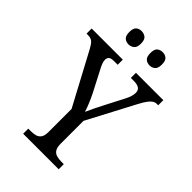

<svg xmlns="http://www.w3.org/2000/svg" viewBox="-267 -1012 1116 1116"><g transform="rotate(45 290.5 -454.5)"><path d="M147 0V-42H167Q188 -42 205.5 -46.5Q223 -51 233.5 -66Q244 -81 244 -110V-301L74 -619Q63 -639 54.5 -650.5Q46 -662 35 -667Q24 -672 8 -672H-4V-714H252V-672H221Q196 -672 187.5 -663Q179 -654 179 -641Q179 -628 184.5 -613.5Q190 -599 196 -588L265 -455Q280 -425 292 -396Q304 -367 311 -344Q320 -365 334.5 -394.5Q349 -424 365 -455L424 -569Q433 -586 437.5 -602.5Q442 -619 442 -631Q442 -653 427 -662.5Q412 -672 385 -672H360V-714H585V-672H575Q561 -672 549.5 -665Q538 -658 525.5 -641.5Q513 -625 497 -595L342 -301V-115Q342 -83 352 -67.5Q362 -52 380 -47Q398 -42 418 -42H439V0ZM386 -800Q365 -800 351.5 -812Q338 -824 338 -854Q338 -886 351.5 -897.5Q365 -909 386 -909Q405 -909 419 -897.5Q433 -886 433 -854Q433 -824 419 -812Q405 -800 386 -800ZM212 -800Q192 -800 178.5 -812Q165 -824 165 -854Q165 -886 178.5 -897.5Q192 -909 212 -909Q232 -909 246.5 -897.5Q261 -886 261 -854Q261 -824 246.5 -812Q232 -800 212 -800Z"/></g></svg>

Font: Noto Serif Khmer SemiCondensed
Style: Regular
Weight: 400
Width: 4
Designer: Danh Hong and the Monotype Design Team
Foundry: Monotype Imaging Inc.
Version: Version 2.004